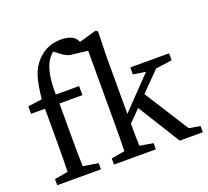

<svg xmlns="http://www.w3.org/2000/svg" viewBox="-127 -905 1146 1060"><g transform="rotate(-20 446.0 -374.5)"><path d="M293 -681.2 268.1 -701.2Q195.3 -646.5 200.2 -473.1H336.9V-419.9H202.1V-210Q202.1 -130.9 204.1 -50.8L293 -36.1V0H36.1V-36.1L115.2 -49.8Q117.2 -129.9 117.2 -210V-419.9H35.2V-463.9L118.2 -475.1Q126.5 -558.6 141.4 -606Q156.2 -653.3 189 -688.5Q245.6 -749 328.6 -749Q411.6 -749 425.8 -695.8Q423.8 -675.8 408 -662.8Q392.1 -649.9 362.3 -649.9Q332.5 -649.9 293 -681.2Z M891.6 0H755.9L601.6 -248L534.7 -180.2Q534.7 -114.3 536.6 -49.8L615.7 -36.1V0H369.6V-36.1L448.7 -49.8Q450.7 -129.9 450.7 -210V-639.2L368.7 -648.9V-684.1L524.9 -729L538.6 -721.2L534.7 -579.1V-237.8L710.9 -420.9L637.7 -432.1V-473.1H865.7V-432.1L769.5 -418.9L660.6 -308.1L825.7 -47.9L891.6 -36.1Z"/></g></svg>

Font: SourceSerifPro-Regular
Style: Regular
Weight: 400
Designer: Frank Grießhammer
Foundry: Adobe Systems Incorporated
Version: Version 1.014;PS Version 1.0;hotconv 1.0.73;makeotf.lib2.5.5